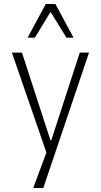

<svg xmlns="http://www.w3.org/2000/svg" viewBox="-20 -753 503 953"><path d="M145 180 220 -22V32L39 -492H89L230 -58H235L376 -492H422L195 180ZM117 -566 207 -733H255L345 -566H310L231 -694L153 -566Z"/></svg>

Font: Nunito Sans 7pt Condensed ExtraLight
Style: Regular
Weight: 250
Width: 3
Designer: Vernon Adams
Foundry: Vernon Adams
Version: Version 3.101;gftools[0.9.27]